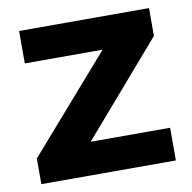

<svg xmlns="http://www.w3.org/2000/svg" viewBox="-68 -632 699 700"><g transform="rotate(-10 281.5 -282.0)"><path d="M528 0H30V-95L335 -444H47V-564H528V-461L234 -121H528Z"/></g></svg>

Font: Open Sauce One ExtraBold
Style: Regular
Weight: 800
Designer: Alfredo Marco Pradil
Foundry: Creative Sauce Fz LLC
Version: Version 1.477